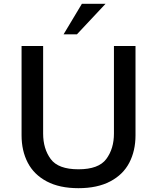

<svg xmlns="http://www.w3.org/2000/svg" viewBox="-20 -974 823 1006"><path d="M93 -265V-733H206V-409V-274Q206 -195 245.5 -141Q285 -87 391 -87Q497 -87 537 -141Q577 -195 577 -274V-409V-733H690V-265Q690 -184 657.5 -121.5Q625 -59 557.5 -23.5Q490 12 391 12Q292 12 225 -23.5Q158 -59 125.5 -121.5Q93 -184 93 -265ZM383 -794H313L409 -954H533Z"/></svg>

Font: Shippori Antique
Style: Regular
Weight: 400
Designer: FONTDASU
Foundry: FONTDASU / Google Inc. / but / Adobe
Version: Version 2.001